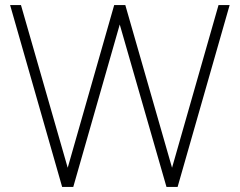

<svg xmlns="http://www.w3.org/2000/svg" viewBox="-20 -740 949 760"><path d="M226 0H270L454 -643L639 0H683L889 -720H845L661 -76L476 -720H432L248 -76L63 -720H20Z"/></svg>

Font: Hauora ExtraLight
Style: Regular
Weight: 200
Designer: Mikhail Sharanda
Foundry: WCYS & Co.
Version: Version 1.010